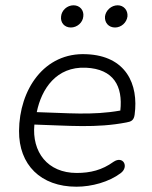

<svg xmlns="http://www.w3.org/2000/svg" viewBox="-20 -698 575 726"><path d="M269 8C327 8 392 -10 436 -43C469 -67 446 -111 409 -86C366 -55 322 -44 270 -44C160 -44 100 -123 110 -227C241 -223 344 -213 458 -235C476 -238 486 -243 489 -264C505 -380 456 -487 307 -493C147 -501 53 -359 52 -203C51 -75 134 8 269 8ZM248 -594C271 -594 293 -612 295 -636C298 -659 282 -678 258 -678C234 -678 213 -659 211 -636C208 -612 224 -594 248 -594ZM415 -594C438 -594 459 -612 462 -636C464 -659 448 -678 425 -678C401 -678 380 -659 377 -636C375 -612 391 -594 415 -594ZM119 -274C137 -362 193 -447 305 -442C410 -437 445 -372 435 -280C329 -261 233 -271 119 -274Z"/></svg>

Font: SN Pro Light
Style: Italic
Weight: 300
Italic angle: -8.99998°
Designer: Tobias Whetton
Foundry: Supernotes
Version: Version 1.001;Glyphs 3.2 (3249)